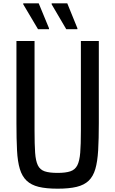

<svg xmlns="http://www.w3.org/2000/svg" viewBox="-20 -1035 694 1156"><path d="M327 101Q258 101 213 90Q168 79 140.5 53Q113 27 99.5 -17.5Q86 -62 82.5 -130Q79 -198 79 -293V-788H188V-247Q188 -165 191.5 -115.5Q195 -66 208 -39.5Q221 -13 249 -3.5Q277 6 327 6Q375 6 403.5 -3.5Q432 -13 445.5 -39.5Q459 -66 463 -115.5Q467 -165 467 -247V-788H575V-293Q575 -198 571 -130Q567 -62 554 -17.5Q541 27 514 53Q487 79 441.5 90Q396 101 327 101ZM446 -859H379L291 -1009V-1015H385L446 -865ZM275 -859H209L120 -1009V-1015H213L275 -865Z"/></svg>

Font: Farlight84_Sys_V01
Style: Regular
Weight: 400
Designer: Ryoko NISHIZUKA  (kana, bopomofo & ideographs); Paul D. Hunt (Latin, Greek & Cyrillic); Sandoll Communications , Soo-you
Foundry: Adobe
Version: Version 2.004;October 29, 2024;FontCreator 14.0.0.2814 64-bi